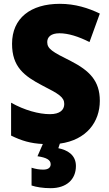

<svg xmlns="http://www.w3.org/2000/svg" viewBox="-20 -744 572 1004"><path d="M377 124C377 65 331 40 285 31L293 7C433 -12 502 -107 502 -217C502 -322 447 -375 350 -425C253 -473 227 -489 227 -524C227 -550 246 -570 291 -570C337 -570 391 -553 448 -524L502 -673C442 -702 373 -724 293 -724C140 -724 43 -649 43 -515C43 -395 105 -347 203 -296C290 -252 316 -235 316 -200C316 -169 293 -147 241 -147C183 -147 107 -168 38 -207V-35C93 -8 140 6 204 9L176 73C223 80 245 92 245 115C245 133 231 143 206 143C187 143 167 140 145 133V226C169 234 204 240 245 240C327 240 377 195 377 124Z"/></svg>

Font: Noto Sans Khmer SemiCondensed Black
Style: Regular
Weight: 900
Width: 4
Designer: Danh Hong and the Monotype Design Team
Foundry: Monotype Imaging Inc.
Version: Version 2.004